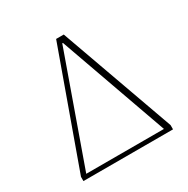

<svg xmlns="http://www.w3.org/2000/svg" viewBox="-159 -839 960 980"><g transform="rotate(-30 321.0 -349.0)"><path d="M57 -25 299 -698H344L585 -25V0H57ZM88 -25H546L319 -663H315Z"/></g></svg>

Font: IBM Plex Serif ExtLt
Style: Regular
Weight: 200
Designer: Mike Abbink, Paul van der Laan, Pieter van Rosmalen
Foundry: Bold Monday
Version: Version 3.001